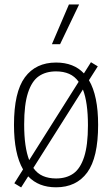

<svg xmlns="http://www.w3.org/2000/svg" viewBox="-20 -828 501 858"><path d="M418.5 -270Q418.5 -123.5 369.8 -57.2Q321 9 230.5 9Q152 9 106 -40L74.5 9.5L44 -9L83 -71Q42.5 -140.5 42.5 -270Q42.5 -416.5 91.2 -482.5Q140 -548.5 230.5 -548.5Q309.5 -548.5 355 -500L386.5 -550L417 -531.5L377.5 -469.5Q418.5 -400.5 418.5 -270ZM88 -272Q88 -170 110.5 -112.5L331.5 -462.5Q314 -487 288.8 -498Q263.5 -509 230.5 -509Q184.5 -509 153.2 -487.2Q122 -465.5 105 -413.2Q88 -361 88 -272ZM373 -268Q373 -370.5 350.5 -428L129 -77.5Q146.5 -52.5 172 -41.5Q197.5 -30.5 230.5 -30.5Q276.5 -30.5 307.8 -52.5Q339 -74.5 356 -126.8Q373 -179 373 -268ZM212 -630.5 288 -808H333.5L248.5 -630.5Z"/></svg>

Font: Encode Sans Condensed ExLight
Style: Regular
Weight: 275
Width: 3
Designer: Multiple Designers
Foundry: Impallari Type
Version: Version 2.000